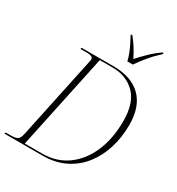

<svg xmlns="http://www.w3.org/2000/svg" viewBox="-228 -1079 1119 1214"><g transform="rotate(30 332.0 -472.0)"><path d="M-10 0 -6 -10H28Q64 -10 79 -19Q94 -28 101 -61L229 -666Q231 -673 231 -680Q231 -694 219.5 -699Q208 -704 188 -704H139L141 -714H373Q506 -714 576.5 -644.5Q647 -575 647 -442Q647 -353 622.5 -273Q598 -193 550 -131.5Q502 -70 431 -35Q360 0 268 0ZM259 -10Q364 -10 441 -65.5Q518 -121 560 -219Q602 -317 602 -444Q602 -577 538 -640.5Q474 -704 372 -704H280L133 -10ZM435 -784Q430 -807 419.5 -834.5Q409 -862 395.5 -889Q382 -916 371 -936V-944H379Q406 -911 424.5 -881Q443 -851 460 -816Q487 -846 520.5 -879Q554 -912 598 -944H607L606 -936Q566 -900 532.5 -860Q499 -820 475 -784Z"/></g></svg>

Font: Noto Serif Display ExtraLight
Style: Italic
Weight: 200
Italic angle: -12°
Designer: Monotype Design Team
Foundry: Monotype Imaging Inc.
Version: Version 2.009